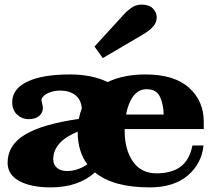

<svg xmlns="http://www.w3.org/2000/svg" viewBox="-20 -803 934 833"><path d="M390 -601 517 -740Q529 -754 549 -768.5Q569 -783 595 -783Q627 -783 643.5 -766Q660 -749 660 -728Q660 -706 644.5 -688Q629 -670 598 -652L426 -551ZM13 -97Q13 -174 89.5 -219.5Q166 -265 322 -287Q327 -313 335 -332Q332 -371 306.5 -390.5Q281 -410 241 -410Q218 -410 199.5 -403.5Q181 -397 170.5 -387.5Q160 -378 160 -370Q160 -365 163 -353.5Q166 -342 166 -335Q166 -314 150 -300Q134 -286 103 -286Q76 -286 54.5 -305.5Q33 -325 33 -360Q33 -417 98 -448.5Q163 -480 284 -480Q379 -480 447 -447Q516 -480 611 -480Q736 -480 800 -422.5Q864 -365 864 -275V-243H521V-234Q521 -154 556.5 -102.5Q592 -51 659 -51Q724 -51 763 -79.5Q802 -108 815 -172H863Q855 -93 794.5 -41.5Q734 10 629 10Q471 10 392 -55Q320 10 199 10Q115 10 64 -17.5Q13 -45 13 -97ZM690 -306Q690 -346 675 -381Q660 -416 616 -416Q581 -416 558.5 -386Q536 -356 527 -306ZM359 -90Q317 -146 317 -232Q211 -188 211 -112Q211 -89 227 -75Q243 -61 271 -61Q296 -61 319 -69.5Q342 -78 359 -90Z"/></svg>

Font: Taviraj Black
Style: Regular
Weight: 900
Designer: Katatrad Team
Foundry: CadsonDemak
Version: Version 1.030